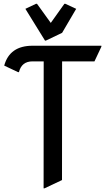

<svg xmlns="http://www.w3.org/2000/svg" viewBox="-20 -980 561 1019"><path d="M211.4 19.5 211.9 -654.3H152.8Q94.7 -654.3 80.6 -597.2H75.7L2.4 -631.8Q31.2 -737.3 152.8 -737.3H518.1V-732.4L481.4 -654.3H309.6L309.1 -24.4L216.3 19.5ZM218.8 -764.6 114.7 -933.1 171.4 -960H176.3L249.5 -858.4L321.8 -960H326.7L384.3 -933.1L309.6 -805.7L223.6 -764.6Z"/></svg>

Font: Nova Oval
Style: Book
Weight: 400
Version: Version 2.000